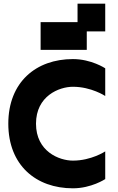

<svg xmlns="http://www.w3.org/2000/svg" viewBox="-20 -1020 640 1040"><path d="M375 -700C175 -700 25 -575 25 -350C25 -125 175 0 375 0C475 0 550 -50 550 -50V-200C550 -200 475 -150 375 -150C300 -150 175 -200 175 -350C175 -500 300 -550 375 -550C475 -550 550 -500 550 -500V-650C550 -650 475 -700 375 -700ZM200 -750H450V-850H550V-1000H400V-900H200Z"/></svg>

Font: LS-VG5000 Bold
Style: Regular
Weight: 400
Designer: Justin Bihan, 2021
Foundry: Justin Bihan, 2021
Version: Version 1.000;Glyphs 3.1.2 (3151)